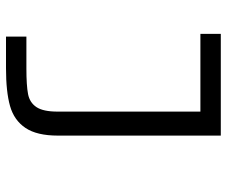

<svg xmlns="http://www.w3.org/2000/svg" viewBox="-78 -478 756 640"><g transform="rotate(90 300.0 -158.0)"><path d="M432 -516V27Q432 97 406.5 135Q381 173 333.5 186.5Q286 200 207 200H102V132H208Q265 132 293.5 126.5Q322 121 337 98.5Q352 76 352 28V-448H93V-516Z"/></g></svg>

Font: iA Writer Mono V
Style: Regular
Weight: 400
Designer: Mike Abbink, Paul van der Laan, Pieter van Rosmalen
Foundry: Bold Monday
Version: Version 2.000